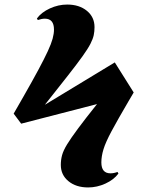

<svg xmlns="http://www.w3.org/2000/svg" viewBox="-20 -650 632 843"><path d="M367 173Q314 173 280.5 145.5Q247 118 247 74Q247 52 252.5 31.5Q258 11 274.5 -16Q291 -43 322.5 -85.5Q354 -128 406 -193L73 -107L40 -151L83 -226Q123 -296 149 -344.5Q175 -393 190 -425.5Q205 -458 211 -480Q217 -502 217 -520Q217 -568 177 -568Q163 -568 146 -562L142 -569Q162 -596 199 -613Q236 -630 275 -630Q328 -630 361.5 -602.5Q395 -575 395 -531Q395 -512 391.5 -495.5Q388 -479 377 -457.5Q366 -436 342 -402.5Q318 -369 278 -318Q238 -267 177 -190L484 -376L567 -244L544 -205Q496 -123 470 -74.5Q444 -26 434.5 5Q425 36 425 63Q425 111 465 111Q480 111 496 105L500 112Q480 139 443 156Q406 173 367 173Z"/></svg>

Font: Literata 72pt Black
Style: Regular
Weight: 900
Designer: Latin by Veronika Burian and Jose Scaglione. Greek by Irene Vlachou. Cyrillic by Vera Evstafieva.
Foundry: TypeTogether
Version: Version 3.002